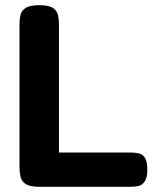

<svg xmlns="http://www.w3.org/2000/svg" viewBox="-20 -710 605 739"><path d="M131 9Q95 9 79 -1.5Q63 -12 59 -30Q55 -48 55 -67V-614Q55 -634 58.5 -651Q62 -668 78 -679Q94 -690 131 -690Q169 -690 184.5 -679Q200 -668 203.5 -651Q207 -634 207 -614V-123H481Q498 -123 513 -120Q528 -117 537.5 -103Q547 -89 547 -57Q547 -26 537 -11.5Q527 3 512.5 6Q498 9 481 9Z"/></svg>

Font: Fredoka Light SemiBold
Style: Regular
Weight: 600
Version: Version 2.001